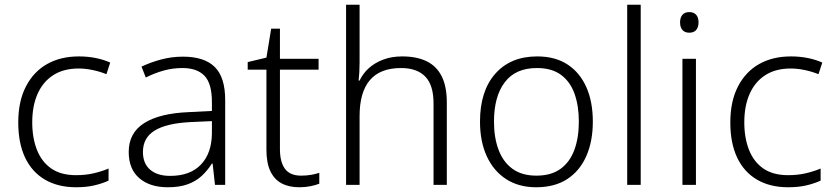

<svg xmlns="http://www.w3.org/2000/svg" viewBox="-20 -780 3520 810"><path d="M301 10Q224 10 169 -22.5Q114 -55 85.5 -116Q57 -177 57 -263Q57 -353 89.5 -415.5Q122 -478 179 -510Q236 -542 313 -542Q351 -542 385 -535Q419 -528 445 -516L429 -467Q402 -478 371 -484.5Q340 -491 312 -491Q249 -491 205.5 -463.5Q162 -436 139 -385Q116 -334 116 -264Q116 -198 136 -147.5Q156 -97 196.5 -69Q237 -41 301 -41Q341 -41 375.5 -49Q410 -57 438 -69V-18Q412 -6 378.5 2Q345 10 301 10Z M752 -541Q842 -541 886 -497.5Q930 -454 930 -358V0H887L877 -90H874Q855 -60 830.5 -37.5Q806 -15 771.5 -2.5Q737 10 688 10Q612 10 567.5 -28.5Q523 -67 523 -139Q523 -219 588 -260.5Q653 -302 777 -307L874 -312V-349Q874 -428 842.5 -460.5Q811 -493 750 -493Q709 -493 671 -482.5Q633 -472 595 -453L577 -499Q615 -517 659.5 -529Q704 -541 752 -541ZM784 -265Q683 -260 633 -229.5Q583 -199 583 -139Q583 -90 613.5 -64Q644 -38 698 -38Q782 -38 827.5 -85.5Q873 -133 874 -217V-269Z M1250 -39Q1273 -39 1293 -42.5Q1313 -46 1327 -51V-5Q1312 1 1290 5.5Q1268 10 1243 10Q1199 10 1168 -6.5Q1137 -23 1120.5 -58Q1104 -93 1104 -148V-486H1025V-518L1104 -537L1124 -659H1161V-532H1324V-486H1161V-151Q1161 -96 1182.5 -67.5Q1204 -39 1250 -39Z M1497 -517Q1497 -496 1496 -477.5Q1495 -459 1493 -440H1497Q1511 -470 1536 -492.5Q1561 -515 1596.5 -528.5Q1632 -542 1677 -542Q1738 -542 1780 -521.5Q1822 -501 1843.5 -458Q1865 -415 1865 -348V0H1809V-344Q1809 -421 1774 -457Q1739 -493 1672 -493Q1584 -493 1540.5 -442Q1497 -391 1497 -290V0H1440V-760H1497Z M2481 -267Q2481 -184 2453.5 -121.5Q2426 -59 2373 -24.5Q2320 10 2242 10Q2168 10 2115 -24.5Q2062 -59 2033.5 -121Q2005 -183 2005 -267Q2005 -396 2069.5 -469Q2134 -542 2246 -542Q2323 -542 2375 -507.5Q2427 -473 2454 -411.5Q2481 -350 2481 -267ZM2064 -267Q2064 -199 2083.5 -147.5Q2103 -96 2142.5 -67.5Q2182 -39 2243 -39Q2305 -39 2344.5 -67.5Q2384 -96 2403 -147.5Q2422 -199 2422 -267Q2422 -333 2404 -384Q2386 -435 2347 -464Q2308 -493 2245 -493Q2155 -493 2109.5 -433Q2064 -373 2064 -267Z M2683 0H2626V-760H2683Z M2916 -532V0H2859V-532ZM2888 -729Q2907 -729 2917 -717.5Q2927 -706 2927 -686Q2927 -665 2917 -653.5Q2907 -642 2888 -642Q2869 -642 2859 -653.5Q2849 -665 2849 -686Q2849 -706 2859 -717.5Q2869 -729 2888 -729Z M3305 10Q3228 10 3173 -22.5Q3118 -55 3089.5 -116Q3061 -177 3061 -263Q3061 -353 3093.5 -415.5Q3126 -478 3183 -510Q3240 -542 3317 -542Q3355 -542 3389 -535Q3423 -528 3449 -516L3433 -467Q3406 -478 3375 -484.5Q3344 -491 3316 -491Q3253 -491 3209.5 -463.5Q3166 -436 3143 -385Q3120 -334 3120 -264Q3120 -198 3140 -147.5Q3160 -97 3200.5 -69Q3241 -41 3305 -41Q3345 -41 3379.5 -49Q3414 -57 3442 -69V-18Q3416 -6 3382.5 2Q3349 10 3305 10Z"/></svg>

Font: Noto Sans Cham Light
Style: Regular
Weight: 300
Version: Version 2.002